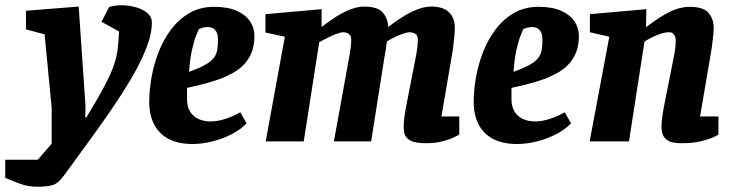

<svg xmlns="http://www.w3.org/2000/svg" viewBox="-103 -539 2797 732"><path d="M41 173Q4 173 -28 161Q-60 149 -83 139V70H41L94 9V-128L67 -408L-4 -427V-498L197 -514L223 -135L222 -91H226Q270 -163 294.5 -209.5Q319 -256 330.5 -288.5Q342 -321 345.5 -350.5Q349 -380 351 -419L284 -456L313 -512Q333 -519 360.5 -519Q388 -519 414.5 -511.5Q441 -504 458.5 -489.5Q476 -475 476 -453Q476 -409 454 -353.5Q432 -298 396 -237.5Q360 -177 318 -116Q276 -55 235 1L144 126Q120 160 98 166.5Q76 173 41 173Z M631 10Q577 10 540.5 -9Q504 -28 485 -64Q466 -100 466 -151Q466 -194 474.5 -243Q483 -292 501.5 -340Q520 -388 549.5 -427Q579 -466 619.5 -489.5Q660 -513 714 -513Q765 -513 799 -498Q833 -483 850 -458Q867 -433 867 -403Q867 -354 847 -320Q827 -286 791 -264.5Q755 -243 709 -229Q663 -215 610 -204V-162Q610 -132 622 -113Q634 -94 654.5 -85Q675 -76 700 -76Q726 -76 755.5 -85.5Q785 -95 813 -111L837 -69Q816 -46 781.5 -28Q747 -10 707.5 0Q668 10 631 10ZM618 -265Q656 -279 678.5 -291.5Q701 -304 711.5 -317.5Q722 -331 725 -347.5Q728 -364 728 -386Q728 -407 722 -417.5Q716 -428 707.5 -432Q699 -436 689 -436Q678 -436 668.5 -433Q659 -430 655 -428Q653 -424 645 -404Q637 -384 629 -349Q621 -314 618 -265Z M1522 7Q1479 7 1461 -3.5Q1443 -14 1439.5 -28Q1436 -42 1436 -54Q1436 -74 1439 -94Q1442 -114 1444 -126L1484 -331Q1486 -341 1488 -357Q1490 -373 1490 -389Q1490 -403 1481 -409.5Q1472 -416 1459 -416Q1449 -416 1432 -410Q1415 -404 1399 -396Q1383 -388 1372 -381Q1370 -365 1368 -351Q1366 -337 1364 -329L1312 0H1170L1230 -331Q1232 -341 1234 -358Q1236 -375 1236 -389Q1236 -403 1227 -409.5Q1218 -416 1206 -416Q1196 -416 1179 -409.5Q1162 -403 1144 -394Q1126 -385 1114 -378L1055 0H910L983 -399L909 -415V-485L1123 -504V-436Q1180 -480 1218 -497Q1256 -514 1284 -514Q1337 -514 1356.5 -491Q1376 -468 1377 -436Q1404 -457 1427 -471.5Q1450 -486 1470 -495.5Q1490 -505 1507.5 -509.5Q1525 -514 1541 -514Q1587 -514 1609 -492Q1631 -470 1631 -434Q1631 -419 1629 -398Q1627 -377 1624.5 -358Q1622 -339 1620 -329L1580 -95H1648V-26Q1640 -21 1622 -13Q1604 -5 1578.5 1Q1553 7 1522 7Z M1868 10Q1814 10 1777.5 -9Q1741 -28 1722 -64Q1703 -100 1703 -151Q1703 -194 1711.5 -243Q1720 -292 1738.5 -340Q1757 -388 1786.5 -427Q1816 -466 1856.5 -489.5Q1897 -513 1951 -513Q2002 -513 2036 -498Q2070 -483 2087 -458Q2104 -433 2104 -403Q2104 -354 2084 -320Q2064 -286 2028 -264.5Q1992 -243 1946 -229Q1900 -215 1847 -204V-162Q1847 -132 1859 -113Q1871 -94 1891.5 -85Q1912 -76 1937 -76Q1963 -76 1992.5 -85.5Q2022 -95 2050 -111L2074 -69Q2053 -46 2018.5 -28Q1984 -10 1944.5 0Q1905 10 1868 10ZM1855 -265Q1893 -279 1915.5 -291.5Q1938 -304 1948.5 -317.5Q1959 -331 1962 -347.5Q1965 -364 1965 -386Q1965 -407 1959 -417.5Q1953 -428 1944.5 -432Q1936 -436 1926 -436Q1915 -436 1905.5 -433Q1896 -430 1892 -428Q1890 -424 1882 -404Q1874 -384 1866 -349Q1858 -314 1855 -265Z M2496 7Q2459 7 2443 -3.5Q2427 -14 2423 -28Q2419 -42 2419 -54Q2419 -74 2422 -94Q2425 -114 2427 -126L2467 -328Q2470 -342 2471.5 -356Q2473 -370 2473 -387Q2473 -399 2466.5 -407.5Q2460 -416 2449 -416Q2431 -416 2410.5 -408.5Q2390 -401 2374.5 -392.5Q2359 -384 2354 -380L2295 0H2145L2220 -399L2146 -416V-485L2361 -504L2360 -436H2361Q2387 -456 2409.5 -470.5Q2432 -485 2451.5 -494.5Q2471 -504 2489.5 -508.5Q2508 -513 2526 -513Q2579 -513 2598.5 -489.5Q2618 -466 2618 -433Q2618 -422 2616 -402Q2614 -382 2611.5 -363.5Q2609 -345 2607 -335L2566 -95H2636V-26Q2634 -24 2617 -16Q2600 -8 2569.5 -0.5Q2539 7 2496 7Z"/></svg>

Font: Faustina ExtraBold
Style: Italic
Weight: 800
Italic angle: -8°
Designer: Alfonso Garcia
Foundry: http://www.omnibus-type.com
Version: Version 1.200